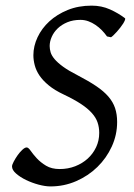

<svg xmlns="http://www.w3.org/2000/svg" viewBox="-20 -650 479 685"><path d="M425.8 -585Q427.7 -583.5 425.8 -578.4Q423.8 -573.2 419.7 -566.4Q415.5 -559.6 409.4 -551.8Q403.3 -543.9 397 -536.9Q390.6 -529.8 385 -524.4Q379.4 -519 376 -517.1L361.8 -520Q353.5 -531.7 343.3 -542.2Q333 -552.7 320.8 -561Q308.6 -569.3 295.2 -574.2Q281.7 -579.1 267.1 -579.1Q240.7 -579.1 220.2 -570.6Q199.7 -562 185.8 -548.6Q171.9 -535.2 164.6 -518.6Q157.2 -502 157.2 -485.8Q157.2 -475.1 160.6 -463.4Q164.1 -451.7 174.8 -439Q185.5 -426.3 205.3 -411.9Q225.1 -397.5 257.8 -380.9Q296.4 -360.8 323.2 -342.8Q350.1 -324.7 366.7 -305.4Q383.3 -286.1 390.6 -264.2Q397.9 -242.2 397.9 -214.8Q397.9 -168.9 378.9 -127.4Q359.9 -85.9 327.4 -54.2Q294.9 -22.5 251.7 -3.7Q208.5 15.1 160.2 15.1Q141.6 15.1 117.9 8.8Q94.2 2.4 73 -7.8Q51.8 -18.1 37.4 -30.8Q22.9 -43.5 22.9 -56.2Q22.9 -62 28.8 -73.2Q34.7 -84.5 42.7 -95.9Q50.8 -107.4 59.8 -115.7Q68.8 -124 75.2 -124Q81.1 -124 89.4 -112.1Q97.7 -100.1 111.1 -85.4Q124.5 -70.8 144.3 -58.8Q164.1 -46.9 192.9 -46.9Q222.7 -46.9 248.3 -56.9Q273.9 -66.9 293 -84.2Q312 -101.6 323 -125Q334 -148.4 334 -175.8Q334 -195.8 328.1 -213.1Q322.3 -230.5 307.6 -246.8Q293 -263.2 268.6 -279.3Q244.1 -295.4 207 -313Q174.8 -328.1 153.8 -345.5Q132.8 -362.8 120.8 -380.6Q108.9 -398.4 104 -417Q99.1 -435.5 99.1 -453.1Q99.1 -485.4 114 -517.1Q128.9 -548.8 156 -573.7Q183.1 -598.6 221.4 -614.3Q259.8 -629.9 307.1 -629.9Q342.3 -629.9 372.3 -616.5Q402.3 -603 425.8 -585Z"/></svg>

Font: Gentium
Style: Italic
Weight: 400
Italic angle: -7°
Designer: J. Victor Gaultney
Version: Version 1.02; 2005; OFL release